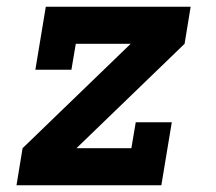

<svg xmlns="http://www.w3.org/2000/svg" viewBox="-20 -550 640 570"><path d="M29 0 47 -110 368 -420H205L192 -343H85L116 -530H546L528 -420L207 -110H370L383 -187H490L459 0Z"/></svg>

Font: Iosevka Slab XBdExObl
Style: Regular
Weight: 800
Width: 7
Italic angle: -9°
Monospace: yes
Designer: Belleve Invis
Foundry: Belleve Invis
Version: Version 11.1.0; ttfautohint (v1.8.3)